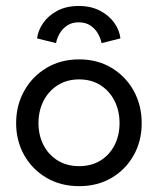

<svg xmlns="http://www.w3.org/2000/svg" viewBox="-20 -626 540 658"><path d="M251.3 12Q188.4 12 139.6 -16.5Q90.9 -45 63.1 -93.9Q35.3 -142.9 35.3 -204Q35.3 -265.1 63.1 -314.8Q90.9 -364.4 139.6 -393.4Q188.4 -422.5 251.3 -422.5Q314.1 -422.5 362.5 -393.4Q410.8 -364.4 438.2 -314.8Q465.6 -265.1 465.6 -204Q465.6 -142.9 438.2 -93.9Q410.8 -45 362.5 -16.5Q314.1 12 251.3 12ZM251.3 -56.6Q293.1 -56.6 324.3 -75.8Q355.4 -95.1 372.6 -128.6Q389.7 -162.1 389.7 -204.3Q389.7 -246.4 372.6 -280.3Q355.4 -314.2 324.3 -334.1Q293.1 -353.9 251.3 -353.9Q209.4 -353.9 178 -334.1Q146.6 -314.2 129.2 -280.3Q111.9 -246.4 111.9 -204.3Q111.9 -162.1 129.2 -128.6Q146.6 -95.1 178 -75.8Q209.4 -56.6 251.3 -56.6ZM107.1 -494.4Q110.1 -521.4 127.8 -546.9Q145.5 -572.5 176.4 -589Q207.3 -605.5 249.9 -605.5Q291.5 -605.5 322.5 -589.4Q353.4 -573.3 371.5 -547.9Q389.6 -522.5 392.7 -494.4L328.1 -478.2Q325.4 -493.3 316.2 -510Q307.1 -526.7 290.5 -538.1Q273.9 -549.5 249.9 -549.5Q225.9 -549.5 209.4 -538.1Q193 -526.7 183.7 -510Q174.4 -493.3 172.2 -478.2Z"/></svg>

Font: League Spartan Extralight
Style: Regular
Weight: 200
Foundry: The League of Moveable Type
Version: Version 2.300; ttfautohint (v1.8.3)